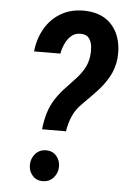

<svg xmlns="http://www.w3.org/2000/svg" viewBox="-53 -760 532 806"><g transform="rotate(5 213.5 -357.0)"><path d="M236.8 -210.4 136.2 -210Q140.1 -248.5 150.1 -280.8Q160.2 -313 178.7 -341.3Q197.3 -369.6 224.6 -397.5Q243.2 -417 261.7 -437.3Q280.3 -457.5 293.5 -480.7Q306.6 -503.9 310.5 -532.7Q313 -550.8 311.3 -571.8Q309.6 -592.8 298.8 -607.9Q288.1 -623 264.2 -623.5Q239.7 -624 223.6 -609.9Q207.5 -595.7 198 -574.7Q188.5 -553.7 185.1 -533.2L74.2 -532.7Q79.6 -586.9 105 -630.4Q130.4 -673.8 173.1 -698.2Q215.8 -722.7 272.9 -721.2Q327.1 -719.7 362.5 -695.1Q397.9 -670.4 413.8 -628.9Q429.7 -587.4 425.8 -536.1Q421.4 -491.7 401.4 -456.1Q381.3 -420.4 352.5 -389.9Q323.7 -359.4 293.5 -329.6Q268.1 -304.7 255.1 -274.9Q242.2 -245.1 236.8 -210.4ZM98.1 -56.2Q98.1 -83 115.2 -103Q132.3 -123 159.7 -123.5Q187.5 -124 204.1 -105.2Q220.7 -86.4 220.7 -59.6Q220.2 -32.7 203.1 -13.4Q186 5.9 159.2 6.8Q131.8 7.3 115 -11.2Q98.1 -29.8 98.1 -56.2Z"/></g></svg>

Font: Roboto Condensed Medium
Style: Italic
Weight: 500
Italic angle: -12°
Designer: Christian Robertson
Foundry: Google
Version: Version 3.0; 2020